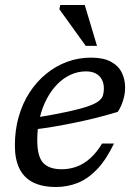

<svg xmlns="http://www.w3.org/2000/svg" viewBox="-20 -738 542 768"><path d="M323.5 -452.5Q292 -452.5 262.8 -439.2Q233.5 -426 209.2 -401.2Q185 -376.5 167 -342.5Q149 -308.5 139 -266.8Q129 -225 129 -178Q129 -111.5 153 -86.2Q177 -61 226.5 -61Q257.5 -61 286 -71.2Q314.5 -81.5 340.2 -104.2Q366 -127 388.5 -164H436Q404.5 -98.5 368 -60.5Q331.5 -22.5 290.5 -6.2Q249.5 10 204.5 10Q149.5 10 112.8 -8.2Q76 -26.5 57.8 -63.5Q39.5 -100.5 39.5 -156Q39.5 -217.5 54.8 -271Q70 -324.5 98.2 -368Q126.5 -411.5 164.8 -442.8Q203 -474 248.5 -490.8Q294 -507.5 344.5 -507.5Q393.5 -507.5 423.5 -491.2Q453.5 -475 467 -447.8Q480.5 -420.5 480.5 -387.5Q480.5 -362 472.2 -335.8Q464 -309.5 451 -290.5Q409.5 -278 367 -267.2Q324.5 -256.5 282 -247.8Q239.5 -239 198.8 -232Q158 -225 120.5 -220.5L123.5 -267.5Q201.5 -280.5 252 -291.5Q302.5 -302.5 331.8 -312.8Q361 -323 374.5 -333.5Q388 -344 391.8 -356.2Q395.5 -368.5 395.5 -384Q395.5 -405 387.2 -420.2Q379 -435.5 363.2 -444Q347.5 -452.5 323.5 -452.5ZM368 -554.5H323L217.5 -701L221 -718H319Z"/></svg>

Font: Newsreader 8pt
Style: Italic
Weight: 400
Italic angle: -17°
Version: Version 1.003